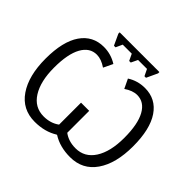

<svg xmlns="http://www.w3.org/2000/svg" viewBox="-198 -1123 1380 1380"><g transform="rotate(45 492.0 -433.5)"><path d="M330.1 -63Q400.4 -63 450.2 -100.1V-323.2H533.2V-100.1Q583 -63 653.8 -63Q745.6 -63 797.4 -143.6Q849.1 -224.1 849.1 -363.8Q849.1 -503.4 808.8 -575.7Q768.6 -647.9 696.8 -647.9Q651.4 -647.9 600.1 -612.8L565.9 -684.1Q626.5 -723.1 701.2 -723.1Q812.5 -723.1 874.8 -631.3Q937 -539.6 937 -365.7Q937 -191.9 867.2 -91.1Q797.4 9.8 670.9 9.8Q567.4 9.8 493.2 -37.1H488.8Q414.1 9.8 312 9.8Q185.1 9.8 115.5 -91.8Q45.9 -193.4 45.9 -367.2Q45.9 -541 108.6 -632.1Q171.4 -723.1 283.2 -723.1Q356.4 -723.1 418 -684.1L383.8 -612.8Q332.5 -647.9 287.1 -647.9Q215.3 -647.9 175 -575.4Q134.8 -502.9 134.8 -364.3Q134.8 -225.6 186 -144.3Q237.3 -63 330.1 -63ZM692.9 -877V-863.8L653.8 -779.8H638.2L613.8 -830.1H522.9L499 -779.8H482.9L459 -830.1H367.2L344.2 -779.8H328.1L289.1 -863.8V-877Z"/></g></svg>

Font: OpenSans-Regular
Style: Regular
Weight: 400
Foundry: Ascender Corporation
Version: Version 1.10